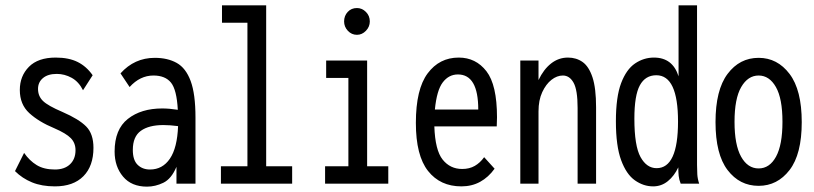

<svg xmlns="http://www.w3.org/2000/svg" viewBox="-20 -686 3040 717"><path d="M185 10Q136 10 99.5 -5Q63 -20 36 -47L70 -115Q90 -86 117 -69.5Q144 -53 185 -53Q221 -53 241.5 -72.5Q262 -92 262 -125Q262 -152 244.5 -170Q227 -188 183 -207Q125 -231 89.5 -263.5Q54 -296 54 -350Q54 -402 88 -436.5Q122 -471 188 -471Q237 -471 270 -454.5Q303 -438 326 -405L290 -349Q274 -381 247.5 -395.5Q221 -410 192 -410Q159 -410 140.5 -394.5Q122 -379 122 -354Q122 -327 140.5 -309Q159 -291 213 -268Q275 -241 302 -213.5Q329 -186 329 -134Q329 -66 291.5 -28Q254 10 185 10Z M529 11Q471 11 439.5 -26.5Q408 -64 408 -120Q408 -203 457.5 -242Q507 -281 586 -281Q612 -281 644 -276Q640 -351 618.5 -377.5Q597 -404 553 -404Q503 -404 464 -361L430 -412Q482 -470 558 -470Q606 -470 640 -451Q674 -432 692 -383.5Q710 -335 710 -247V0H639V-63Q620 -18 590 -3.5Q560 11 529 11ZM476 -126Q476 -88 494 -70.5Q512 -53 540 -53Q587 -53 614.5 -93.5Q642 -134 645 -215Q615 -219 590 -219Q536 -219 506 -197.5Q476 -176 476 -126Z M805 0V-65H904V-601H809V-666H974V-65H1071V0Z M1194 0V-65H1281V-395H1198V-460H1351V-65H1430V0ZM1313 -556Q1293 -556 1279 -571Q1265 -586 1265 -606Q1265 -627 1278.5 -641.5Q1292 -656 1313 -656Q1332 -656 1346.5 -641.5Q1361 -627 1361 -606Q1361 -586 1346.5 -571Q1332 -556 1313 -556Z M1703 10Q1624 10 1578.5 -47.5Q1533 -105 1533 -227Q1533 -353 1577 -412Q1621 -471 1693 -471Q1757 -471 1796.5 -420Q1836 -369 1836 -248Q1836 -230 1835 -214H1602Q1605 -125 1633 -90Q1661 -55 1706 -55Q1733 -55 1753 -66.5Q1773 -78 1788 -99L1827 -56Q1804 -24 1773 -7Q1742 10 1703 10ZM1604 -277H1766Q1766 -408 1690 -408Q1656 -408 1633.5 -378.5Q1611 -349 1604 -277Z M1923 0V-460H1991V-387Q2010 -427 2038 -449Q2066 -471 2101 -471Q2132 -471 2155.5 -454.5Q2179 -438 2192.5 -397.5Q2206 -357 2206 -285V0H2137V-283Q2137 -350 2122 -377Q2107 -404 2082 -404Q2060 -404 2039.5 -388Q2019 -372 2005 -342Q1991 -312 1991 -270V0Z M2419 10Q2383 10 2351 -12.5Q2319 -35 2299.5 -88Q2280 -141 2280 -233Q2280 -324 2299.5 -375.5Q2319 -427 2351.5 -449Q2384 -471 2422 -471Q2492 -471 2514 -401V-666H2583V-70Q2583 -52 2584 -35Q2585 -18 2591 0H2522Q2516 -15 2514.5 -29Q2513 -43 2513 -61Q2498 -29 2474 -9.5Q2450 10 2419 10ZM2432 -58Q2512 -58 2512 -232Q2512 -405 2431 -405Q2390 -405 2369.5 -367.5Q2349 -330 2349 -243Q2349 -141 2372 -99.5Q2395 -58 2432 -58Z M2813 8Q2742 8 2697 -51Q2652 -110 2652 -230Q2652 -350 2697 -410Q2742 -470 2813 -470Q2883 -470 2928.5 -410Q2974 -350 2974 -230Q2974 -110 2928.5 -51Q2883 8 2813 8ZM2813 -57Q2854 -57 2878 -101Q2902 -145 2902 -231Q2902 -318 2877.5 -361Q2853 -404 2813 -404Q2773 -404 2748 -361Q2723 -318 2723 -231Q2723 -145 2747.5 -101Q2772 -57 2813 -57Z"/></svg>

Font: Inconsolata Condensed Medium
Style: Regular
Weight: 500
Width: 3
Monospace: yes
Designer: Raph Levien, Cyreal, Brenton Simpson
Foundry: Raph Levien, Cyreal, Google
Version: Version 3.100; ttfautohint (v1.8.4.7-5d5b)